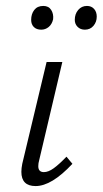

<svg xmlns="http://www.w3.org/2000/svg" viewBox="-20 -622 346 647"><path d="M85 -555Q85 -575 95.5 -588.5Q106 -602 126 -602Q144 -602 152.5 -588.5Q161 -575 159 -557Q155 -540 144 -531Q133 -522 119 -522Q103 -522 94 -531Q85 -540 85 -555ZM232 -555Q232 -575 243.5 -588.5Q255 -602 273 -602Q288 -602 297 -592Q306 -582 306 -566Q306 -548 295 -535Q284 -522 266 -522Q251 -522 241.5 -531.5Q232 -541 232 -555ZM52 -43Q52 -55 55 -70L137 -413H190L112 -82Q109 -72 109 -62Q109 -42 128 -42Q143 -42 161 -55Q179 -68 204 -94L224 -70Q154 5 100 5Q52 5 52 -43Z"/></svg>

Font: Ysabeau Infant Semilight
Style: Italic
Weight: 300
Italic angle: -12°
Designer: Christian Thalmann (Catharsis Fonts)
Version: Version 0.003